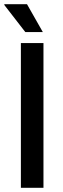

<svg xmlns="http://www.w3.org/2000/svg" viewBox="-26 -890 299 910"><path d="M73 0V-686H180V0ZM177 -738H94L-6 -867L-5 -870H102Z"/></svg>

Font: Archivo SemiCondensed Medium
Style: Regular
Weight: 500
Width: 4
Designer: Hector Gatti
Foundry: Omnibus-Type
Version: Version 2.001